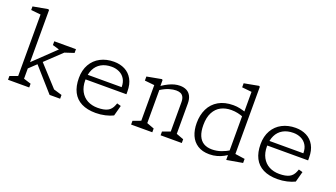

<svg xmlns="http://www.w3.org/2000/svg" viewBox="-66 -1303 3232 1847"><g transform="rotate(20 1550.0 -379.5)"><path d="M50.5 -38.5 141.5 -72 130 -45V-721.5L152 -694.5L30.5 -707V-743.5L182 -771L192 -765V-40L176.5 -67L267.5 -38.5V0H50.5ZM257.5 -247 298 -283.5 514.5 -47 479 -70 584 -38.5V0H476ZM179.5 -219.5 433.5 -463 439 -433 342 -461.5V-500H564V-461.5L433.5 -418.5L504.5 -463L179.5 -155.5Z M685 -250Q685 -330.5 718.8 -389.8Q752.5 -449 813 -480.5Q873.5 -512 951 -512Q1013.5 -512 1062.8 -487Q1112 -462 1140.2 -411.5Q1168.5 -361 1168.5 -287V-258.5H727.5V-307H1126L1102 -288V-309.5Q1102 -358 1081 -391.8Q1060 -425.5 1024.5 -442.2Q989 -459 946.5 -459Q884 -459 839.8 -433.8Q795.5 -408.5 772.8 -361.5Q750 -314.5 750 -250Q750 -184 775.5 -136.8Q801 -89.5 846.5 -65.2Q892 -41 951 -41Q1015.5 -41 1052.8 -60Q1090 -79 1107.5 -125.5L1115 -145.5L1156 -134L1127 -26.5Q1095 -10 1047.8 1Q1000.5 12 950.5 12Q863.5 12 804.2 -18Q745 -48 715 -106.5Q685 -165 685 -250Z M1612.5 -38.5 1703.5 -72 1692 -45V-367Q1692 -400.5 1681.5 -420.5Q1671 -440.5 1652.5 -448.8Q1634 -457 1607 -457Q1577.5 -457 1538.5 -445.8Q1499.5 -434.5 1453 -405.5Q1445 -400.5 1436.8 -395Q1428.5 -389.5 1420.5 -383.5L1425.5 -429.5Q1434.5 -436 1439 -439Q1443.5 -442 1452 -448Q1484 -469 1513.2 -483.2Q1542.5 -497.5 1570.8 -504.8Q1599 -512 1626.5 -512Q1666 -512 1694.5 -497.2Q1723 -482.5 1738.5 -452.2Q1754 -422 1754 -376.5V-40L1738.5 -72L1829.5 -38.5V0H1612.5ZM1310.5 -38.5 1401.5 -72 1390 -45V-457.5L1412 -430.5L1290.5 -443V-484.5L1438.5 -512L1448.5 -507V-426.5L1452 -419.5V-40L1436.5 -72L1527.5 -38.5V0H1310.5Z M2286.5 -455.5 2291.5 -467V-715L2314 -689.5L2192 -702V-743.5L2340 -771L2350 -765V-55L2327.5 -80.5L2449.5 -63V-21.5L2291.5 6H2286.5ZM2319 -482.5V-427L2302.5 -434Q2269 -447.5 2237.2 -454.5Q2205.5 -461.5 2170 -461.5Q2111.5 -461.5 2065.5 -438Q2019.5 -414.5 1992.2 -363.5Q1965 -312.5 1965 -234Q1965 -168.5 1983.2 -125.5Q2001.5 -82.5 2036.2 -61.8Q2071 -41 2121.5 -41Q2169 -41 2214 -56.5Q2259 -72 2302.5 -99Q2309 -103 2315.5 -107V-63Q2286 -41 2256.8 -25Q2227.5 -9 2191.5 1.2Q2155.5 11.5 2113.5 11.5Q2041.5 11.5 1993.2 -19.5Q1945 -50.5 1921.5 -104.8Q1898 -159 1898 -230.5Q1898 -312.5 1929 -376.2Q1960 -440 2022 -476Q2084 -512 2173 -512Q2208.5 -512 2241.8 -504.5Q2275 -497 2319 -482.5Z M2545 -250Q2545 -330.5 2578.8 -389.8Q2612.5 -449 2673 -480.5Q2733.5 -512 2811 -512Q2873.5 -512 2922.8 -487Q2972 -462 3000.2 -411.5Q3028.5 -361 3028.5 -287V-258.5H2587.5V-307H2986L2962 -288V-309.5Q2962 -358 2941 -391.8Q2920 -425.5 2884.5 -442.2Q2849 -459 2806.5 -459Q2744 -459 2699.8 -433.8Q2655.5 -408.5 2632.8 -361.5Q2610 -314.5 2610 -250Q2610 -184 2635.5 -136.8Q2661 -89.5 2706.5 -65.2Q2752 -41 2811 -41Q2875.5 -41 2912.8 -60Q2950 -79 2967.5 -125.5L2975 -145.5L3016 -134L2987 -26.5Q2955 -10 2907.8 1Q2860.5 12 2810.5 12Q2723.5 12 2664.2 -18Q2605 -48 2575 -106.5Q2545 -165 2545 -250Z"/></g></svg>

Font: Monaspace Xenon Var
Style: Regular
Weight: 400
Designer: Riley Cran and the Lettermatic Team
Version: Version 1.000 (Monaspace Xenon Var)